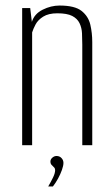

<svg xmlns="http://www.w3.org/2000/svg" viewBox="-20 -524 404 693"><path d="M60 0V-495H89L95 -445Q104 -474 134 -489Q164 -504 195 -504Q250 -504 274.5 -484.5Q299 -465 306 -435Q313 -405 313 -372V0H277V-363Q277 -384 276 -404Q275 -424 267 -440.5Q259 -457 240.5 -466.5Q222 -476 187 -476Q155 -476 136 -464Q117 -452 108.5 -436Q100 -420 96 -407V0ZM154 149Q164 132 171.5 116.5Q179 101 179 90Q179 84 175 80Q171 76 166.5 71.5Q162 67 162 59Q162 51 169 45Q176 39 184 39Q195 39 202 46.5Q209 54 209 64Q209 74 203.5 89.5Q198 105 189.5 120.5Q181 136 171 149Z"/></svg>

Font: Alumni Sans Thin ExtraLight
Style: Regular
Weight: 250
Version: Version 1.018